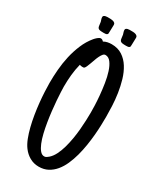

<svg xmlns="http://www.w3.org/2000/svg" viewBox="-204 -873 794 949"><g transform="rotate(30 192.5 -398.5)"><path d="M355 -375Q355 -354.5 354.2 -327.4Q353.5 -300.3 350.8 -269.5Q348.1 -238.8 343 -206.5Q337.9 -174.3 329.6 -143.6Q321.3 -112.8 309.1 -85.4Q296.9 -58.1 279.8 -37.6Q262.7 -17.1 240.2 -5.1Q217.8 6.8 189 6.8Q160.2 6.8 136.7 -6.6Q113.3 -20 97.2 -42Q84 -59.6 74 -85.2Q64 -110.8 56.4 -141.1Q48.8 -171.4 43.5 -204.1Q38.1 -236.8 34.9 -268.6Q31.7 -300.3 30.3 -328.9Q28.8 -357.4 28.8 -378.9Q28.8 -415 32 -454.6Q35.2 -494.1 43.9 -533Q52.7 -571.8 67.9 -607.9Q83 -644 106.9 -672.9Q109.4 -675.8 113 -679.7Q116.7 -683.6 121.1 -687.3Q125.5 -690.9 130.1 -693.6Q134.8 -696.3 139.2 -696.3Q143.6 -696.3 147.7 -693.8Q151.9 -691.4 154.8 -687.5Q165 -693.4 176.5 -695.8Q188 -698.2 199.7 -698.2Q235.4 -698.2 261 -681.4Q286.6 -664.6 303.7 -637.2Q320.8 -609.9 331.1 -575.2Q341.3 -540.5 346.7 -504.4Q352.1 -468.3 353.5 -434.6Q355 -400.9 355 -375ZM278.8 -353.5Q278.8 -366.2 278.1 -392.3Q277.3 -418.5 274.4 -450Q271.5 -481.4 266.4 -514.6Q261.2 -547.9 252.4 -575Q243.7 -602.1 230.7 -619.4Q217.8 -636.7 199.7 -636.7Q192.4 -636.7 186.5 -629.9Q180.7 -623 175.3 -612.3Q169.9 -601.6 165.5 -588.9Q161.1 -576.2 156.7 -564.5Q152.3 -552.7 148.4 -543.5Q144.5 -534.2 140.1 -530.3Q138.7 -528.8 135.5 -528.6Q132.3 -528.3 129.4 -528.3Q121.1 -528.3 113.8 -531.2Q105.5 -498 102.3 -465.1Q99.1 -432.1 99.1 -398.4Q99.1 -388.2 100.1 -367.7Q101.1 -347.2 103 -320.8Q105 -294.4 108.4 -264.2Q111.8 -233.9 116.7 -203.9Q121.6 -173.8 128.2 -146.2Q134.8 -118.7 143.6 -97.4Q152.3 -76.2 163.1 -63.5Q173.8 -50.8 187 -50.8Q194.3 -50.8 200.2 -54.9Q206.1 -59.1 211.4 -63.5Q226.1 -76.7 236.8 -98.1Q247.6 -119.6 254.9 -145.5Q262.2 -171.4 267.1 -200Q272 -228.5 274.4 -256.3Q276.9 -284.2 277.8 -309.3Q278.8 -334.5 278.8 -353.5ZM91.3 -791Q91.3 -795.9 94.7 -798.6Q98.1 -801.3 103.3 -802.5Q108.4 -803.7 113.5 -803.7Q118.7 -803.7 122.6 -803.7Q127.4 -803.7 134 -803.5Q140.6 -803.2 146.5 -801.5Q152.3 -799.8 156.5 -796.1Q160.6 -792.5 160.6 -786.1Q160.6 -783.7 160.4 -775.6Q160.2 -767.6 159.9 -758.3Q159.7 -749 159.4 -741.5Q159.2 -733.9 158.7 -733.4Q154.8 -728 148.7 -727.3Q142.6 -726.6 137.2 -726.6Q122.1 -726.6 114.7 -728Q107.4 -729.5 104 -733.9Q100.6 -738.3 99.9 -746.1Q99.1 -753.9 97.2 -766.6Q95.7 -772.5 93.5 -778.3Q91.3 -784.2 91.3 -791ZM218.3 -791Q218.3 -795.9 221.7 -798.6Q225.1 -801.3 230.2 -802.5Q235.4 -803.7 240.5 -803.7Q245.6 -803.7 249.5 -803.7Q254.4 -803.7 261 -803.5Q267.6 -803.2 273.4 -801.5Q279.3 -799.8 283.4 -796.1Q287.6 -792.5 287.6 -786.1Q287.6 -783.7 287.4 -775.6Q287.1 -767.6 286.9 -758.3Q286.6 -749 286.4 -741.5Q286.1 -733.9 285.6 -733.4Q281.7 -728 275.6 -727.3Q269.5 -726.6 264.2 -726.6Q249 -726.6 241.7 -728Q234.4 -729.5 231 -733.9Q227.5 -738.3 226.8 -746.1Q226.1 -753.9 224.1 -766.6Q222.7 -772.5 220.5 -778.3Q218.3 -784.2 218.3 -791Z"/></g></svg>

Font: Just Another Hand
Style: Regular
Weight: 400
Designer: Astigmatic (AOETI)
Foundry: Astigmatic (AOETI)
Version: Version 1.000